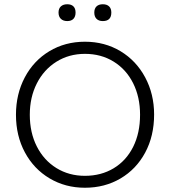

<svg xmlns="http://www.w3.org/2000/svg" viewBox="-20 -874 799 902"><path d="M55 -335Q55 -432 96.5 -510.5Q138 -589 212 -633.5Q286 -678 379 -678Q472 -678 546 -633.5Q620 -589 662 -510.5Q704 -432 704 -336Q704 -235 662 -157Q620 -79 546 -35.5Q472 8 379 8Q287 8 213 -36Q139 -80 97 -158Q55 -236 55 -335ZM638 -335Q638 -418 605.5 -483Q573 -548 514 -584.5Q455 -621 379 -621Q304 -621 245 -584Q186 -547 153 -482Q120 -417 120 -335Q120 -251 153 -186Q186 -121 245 -84.5Q304 -48 379 -48Q455 -48 514 -83.5Q573 -119 605.5 -184Q638 -249 638 -335ZM423 -815Q423 -834 433.5 -844Q444 -854 463 -854Q482 -854 492.5 -844Q503 -834 503 -815Q503 -775 463 -775Q444 -775 433.5 -785.5Q423 -796 423 -815ZM255 -815Q255 -834 266 -844Q277 -854 296 -854Q315 -854 325 -844Q335 -834 335 -815Q335 -796 325 -785.5Q315 -775 296 -775Q277 -775 266 -785.5Q255 -796 255 -815Z"/></svg>

Font: SN Pro Light
Style: Regular
Weight: 300
Designer: Tobias Whetton
Foundry: Supernotes
Version: Version 1.002